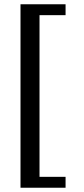

<svg xmlns="http://www.w3.org/2000/svg" viewBox="-20 -750 391 899"><path d="M76 -730H287V-679H165V78H287V129H76Z"/></svg>

Font: Rosario Light Medium
Style: Regular
Weight: 500
Version: Version 1.101; ttfautohint (v1.8.1.43-b0c9)